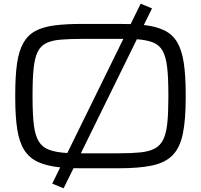

<svg xmlns="http://www.w3.org/2000/svg" viewBox="-20 -895 1087 1039"><path d="M324.2 124 262.7 98.6 305.7 10.7Q233.4 3.4 186 -18.3Q138.7 -40 111.6 -82.5Q84.5 -125 73.5 -194.1Q62.5 -263.2 62.5 -365.2V-384.8Q62.5 -484.4 72.3 -552Q82 -619.6 106 -662.1Q129.9 -704.6 171.1 -727.1Q212.4 -749.5 274.9 -757.6Q337.4 -765.6 425.3 -765.6H622.1Q658.2 -765.6 687 -764.6L741.2 -875L802.7 -849.6L758.3 -759.8Q825.7 -752 869.6 -730.5Q913.6 -709 938.7 -666.7Q963.9 -624.5 974.4 -555.7Q984.9 -486.8 984.9 -384.8V-365.2Q984.9 -244.6 969 -169.4Q953.1 -94.2 913.3 -54.2Q873.5 -14.2 802.7 0.7Q731.9 15.6 622.1 15.6H425.3Q399.9 15.6 377.9 15.1ZM156.2 -365.2Q156.2 -274.9 163.3 -218Q170.4 -161.1 189.9 -129.4Q209.5 -97.7 246.8 -84Q284.2 -70.3 344.2 -66.9L647.5 -684.6Q636.2 -684.6 622.1 -684.6H425.3Q355.5 -684.6 307.6 -680.4Q259.8 -676.3 229.7 -661.4Q199.7 -646.5 183.8 -614.3Q168 -582 162.1 -526.4Q156.2 -470.7 156.2 -384.8ZM425.3 -65.4H622.1Q691.9 -65.4 739.7 -70.3Q787.6 -75.2 817.6 -91.3Q847.7 -107.4 863.5 -140.1Q879.4 -172.9 885.3 -227.5Q891.1 -282.2 891.1 -365.2V-384.8Q891.1 -474.6 884.5 -531.5Q877.9 -588.4 860.1 -619.9Q842.3 -651.4 808.6 -665Q774.9 -678.7 720.7 -682.6L417.5 -65.4Q420.9 -65.4 425.3 -65.4Z"/></svg>

Font: Michroma
Style: Regular
Weight: 400
Designer: Vernon Adams
Foundry: Vernon Adams
Version: Version 1.100; ttfautohint (v1.8.4.7-5d5b);gftools[0.9.29]